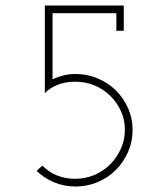

<svg xmlns="http://www.w3.org/2000/svg" viewBox="-20 -670 583 698"><path d="M401 -52Q373 -24 335 -8Q297 8 255 8Q213 8 177 -7Q141 -22 113 -49L134 -68Q156 -45 186.5 -32.5Q217 -20 253 -20Q291 -20 323.5 -34Q356 -48 380.5 -72.5Q405 -97 419.5 -129.5Q434 -162 434 -198Q434 -235 419.5 -266.5Q405 -298 380.5 -322Q356 -346 323.5 -359.5Q291 -373 253 -373Q218 -373 189 -361.5Q160 -350 143 -331V-650H430V-558H403V-622H171V-382Q191 -391 211.5 -396Q232 -401 255 -401Q297 -401 335 -385Q373 -369 401 -341.5Q429 -314 445.5 -277Q462 -240 462 -197.5Q462 -155 445.5 -117.5Q429 -80 401 -52Z"/></svg>

Font: Josefin Slab Light
Style: Regular
Weight: 300
Designer: Santiago Orozco
Foundry: Typemade
Version: Version 2.000